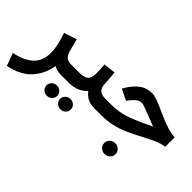

<svg xmlns="http://www.w3.org/2000/svg" viewBox="-75 -882 1599 1599"><g transform="rotate(45 724.5 -82.5)"><path d="M390.6 0Q364.7 0 344 -6.3Q323.2 -12.7 310.1 -21Q293.9 85 223.9 162.1Q153.8 239.3 22.5 264.6L-18.6 154.3Q92.3 130.4 148.9 76.9Q205.6 23.4 205.6 -71.8Q205.6 -115.2 193.4 -167Q181.2 -218.8 165 -266.1L277.3 -303.2L304.7 -195.8Q314 -161.1 332.8 -141.4Q351.6 -121.6 385.3 -121.6H403.8V0Z M384.3 -121.6H491.7Q548.3 -121.6 571 -143.3Q593.8 -165 593.8 -217.3Q593.8 -244.1 592.5 -269Q591.3 -293.9 588.9 -317.9L695.8 -330.6L705.1 -200.7Q707.5 -160.2 728.3 -140.9Q749 -121.6 791 -121.6H801.3V0H790Q739.3 0 705.1 -18.3Q670.9 -36.6 649.4 -67.4Q621.1 -34.7 579.6 -17.3Q538.1 0 491.7 0H384.3ZM530.3 145.5Q530.3 120.1 548.8 102.8Q567.4 85.4 593.3 85.4Q619.6 85.4 637.7 102.8Q655.8 120.1 655.8 145.5Q655.8 170.9 637.7 188.2Q619.6 205.6 593.3 205.6Q567.4 205.6 548.8 188.2Q530.3 170.9 530.3 145.5ZM370.1 145.5Q370.1 120.1 388.4 102.8Q406.7 85.4 433.1 85.4Q459 85.4 477.3 102.8Q495.6 120.1 495.6 145.5Q495.6 170.9 477.3 188.2Q459 205.6 433.1 205.6Q406.7 205.6 388.4 188.2Q370.1 170.9 370.1 145.5Z M1049.8 145.5Q1049.8 118.7 1069.1 100.3Q1088.4 82 1116.2 82Q1143.6 82 1162.8 100.3Q1182.1 118.7 1182.1 145.5Q1182.1 172.4 1162.8 190.7Q1143.6 209 1116.2 209Q1088.4 209 1069.1 190.7Q1049.8 172.4 1049.8 145.5ZM781.2 -121.6H864.3Q932.6 -121.6 989 -135.7Q1045.4 -149.9 1105 -176Q1164.6 -202.1 1241.2 -238.8Q1192.9 -256.8 1150.9 -273.4Q1108.9 -290 1079.1 -301Q1049.3 -312 1037.1 -312Q1009.3 -312 987.5 -295.2Q965.8 -278.3 950.2 -257.8L929.2 -231.4L833 -278.3L849.1 -305.2Q882.8 -359.9 929.2 -395Q975.6 -430.2 1037.6 -430.2Q1063.5 -430.2 1098.9 -417.5Q1134.3 -404.8 1175.8 -386.2Q1217.3 -367.7 1261 -348.9Q1304.7 -330.1 1348.1 -317.1Q1391.6 -304.2 1431.2 -303.2V-190.9Q1385.3 -185.1 1338.4 -164.1Q1291.5 -143.1 1220.2 -105Q1157.7 -71.8 1103 -48.3Q1048.3 -24.9 991 -12.5Q933.6 0 862.8 0H781.2Z"/></g></svg>

Font: Vazirmatn RD UI SemiBold
Style: Regular
Weight: 600
Designer: Saber Rastikerdar
Foundry: Saber Rastikerdar
Version: Version 33.003